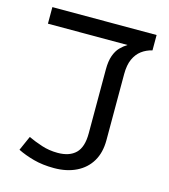

<svg xmlns="http://www.w3.org/2000/svg" viewBox="-108 -801 789 895"><g transform="rotate(15 286.0 -353.5)"><path d="M235 8Q180 8 136 -4Q92 -16 58 -33L89 -103Q119 -89 155.5 -77Q192 -65 233 -65Q290 -65 320 -94.5Q350 -124 350 -190V-499Q350 -539 359.5 -565.5Q369 -592 384.5 -608Q400 -624 418 -635H34V-715H537V-641Q508 -634 486 -617.5Q464 -601 451 -572.5Q438 -544 438 -500V-181Q438 -121 413 -79Q388 -37 342 -14.5Q296 8 235 8Z"/></g></svg>

Font: lgurmukhi85
Style: Book
Weight: 400
Designer: Jelle Bosma - Monotype Design Team
Foundry: Monotype Imaging Inc.
Version: Version 2.003